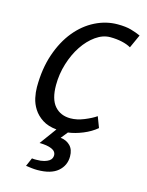

<svg xmlns="http://www.w3.org/2000/svg" viewBox="-110 -580 654 857"><g transform="rotate(15 216.5 -151.5)"><path d="M365 -43Q339 -21 303.5 -6.5Q268 8 236 12L211 43Q238 46 255.5 63.5Q273 81 273 113Q273 155 241.5 182Q210 209 147 209Q135 209 121.5 207.5Q108 206 94 204L111 165Q116 166 121.5 166Q127 166 132 166Q153 166 167 162Q181 158 189 152.5Q197 147 200 140Q203 133 203 127Q203 108 182 99Q161 90 126 90L183 12Q143 8 117 -9Q91 -26 76 -49.5Q61 -73 55.5 -99Q50 -125 50 -148Q50 -233 73 -300.5Q96 -368 134.5 -415Q173 -462 223 -487Q273 -512 326 -512Q364 -512 388.5 -505Q413 -498 433 -489L405 -427Q388 -437 363 -442.5Q338 -448 309 -448Q275 -448 242.5 -425Q210 -402 185 -364.5Q160 -327 145 -278.5Q130 -230 130 -179Q130 -114 157 -83Q184 -52 230 -52Q260 -52 293 -65.5Q326 -79 346 -93Z"/></g></svg>

Font: PT Sans
Style: Italic
Weight: 400
Italic angle: -12°
Designer: A.Korolkova, O.Umpeleva, V.Yefimov
Foundry: ParaType Ltd
Version: Version 2.003W OFL